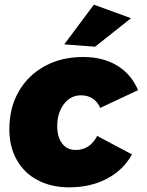

<svg xmlns="http://www.w3.org/2000/svg" viewBox="-20 -795 628 822"><path d="M141 -24C180 -3 225 7 277 7C337 7 391 -5 438 -30C485 -55 520 -89 545 -134L396 -213C375 -173 345 -153 304 -153C279 -153 260 -162 246 -181C232 -199 225 -224 225 -255C225 -294 235 -325 254 -350C273 -375 298 -387 327 -387C346 -387 363 -382 377 -373C391 -364 402 -350 409 -333L571 -409C552 -454 523 -489 482 -514C441 -539 392 -551 335 -551C274 -551 219 -538 172 -512C124 -486 87 -450 60 -403C33 -356 20 -302 20 -241C20 -191 31 -147 52 -110C73 -73 102 -44 141 -24ZM382 -775 255 -605 387 -595 541 -717Z"/></svg>

Font: Argentum Sans ExtraBold
Style: Italic
Weight: 800
Italic angle: -11.3°
Designer: Julieta Ulanovsky
Foundry: Julieta Ulanovsky
Version: Version 5.001;February 15, 2019;FontCreator 11.5.0.2425 64-b